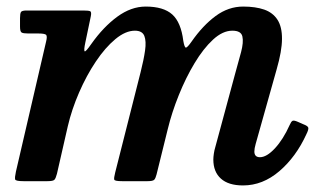

<svg xmlns="http://www.w3.org/2000/svg" viewBox="-20 -552 990 585"><path d="M61 -520Q47 -520 44 -515.5Q41 -511 41 -496.5V-471Q41 -456 45.8 -453Q50.5 -450 65.5 -450H96Q116.5 -450 120.5 -445.8Q124.5 -441.5 120.5 -425.5L28.5 -29Q24.5 -10.5 26.2 -5.2Q28 0 51.5 0H124.5Q142 0 146 -4.5Q150 -9 153.5 -22.5L186.5 -167Q198.5 -218.5 221 -270.2Q243.5 -322 272 -364.5Q300.5 -407 331.5 -432.8Q362.5 -458.5 391 -458.5Q413.5 -458.5 419.8 -442.5Q426 -426.5 422 -398.2Q418 -370 408.5 -332.5L331 -26.5Q326.5 -9 328.2 -4.5Q330 0 352 0H429.5Q445.5 0 449.8 -4.2Q454 -8.5 457 -20.5L491 -158Q503.5 -209.5 524.8 -262.2Q546 -315 572.8 -359.5Q599.5 -404 629 -431.2Q658.5 -458.5 688 -458.5Q714.5 -458.5 718.5 -441Q722.5 -423.5 714.5 -393.2Q706.5 -363 695.5 -324L635.5 -102Q633 -94 631.5 -83.5Q630 -73 630 -66Q630 -28.5 653 -7.8Q676 13 720.5 13Q780.5 13 831.2 -30.5Q882 -74 913.5 -143Q921 -158 919.2 -163.2Q917.5 -168.5 904 -173.5L887 -181Q875.5 -186 871.2 -183.8Q867 -181.5 862.5 -171Q843 -127.5 817.8 -100.2Q792.5 -73 772 -73Q755 -73 755 -90.5Q755 -99.5 759 -113.5L823 -341Q839 -396.5 839.2 -433.2Q839.5 -470 825.5 -491.8Q811.5 -513.5 785 -522.8Q758.5 -532 721 -532Q676 -532 637 -503.2Q598 -474.5 563.5 -425Q550.5 -406.5 546.2 -407Q542 -407.5 538.5 -427.5Q531.5 -484 504.8 -508Q478 -532 424 -532Q379.5 -532 337.2 -501Q295 -470 258.5 -418.5Q240.5 -392.5 237.8 -395.8Q235 -399 240 -422.5L256.5 -501.5Q259.5 -515.5 254.8 -517.8Q250 -520 233.5 -520Z"/></svg>

Font: Besley SemiBold
Style: Italic
Weight: 600
Italic angle: -13°
Designer: Owen Earl
Foundry: indestructible type*
Version: Version 2.001